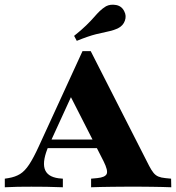

<svg xmlns="http://www.w3.org/2000/svg" viewBox="-34 -791 743 811"><path d="M172.6 -177.4Q144.4 -113.7 154.4 -79Q164.5 -44.4 213.7 -37.9L231.5 -36.3V0Q193.5 -1.6 161.7 -2Q129.8 -2.4 98.4 -2.4Q68.5 -2.4 41.1 -2Q13.7 -1.6 -13.7 0V-36.3L1.6 -38.7Q30.6 -43.5 50.8 -56Q71 -68.5 89.1 -96Q107.3 -123.4 129.8 -172.6L314.5 -575H349.2L596 -90.3Q605.6 -71.8 614.5 -60.9Q623.4 -50 635.1 -45.2Q646.8 -40.3 664.5 -38.7L688.7 -36.3L689.5 0Q673.4 -0.8 651.6 -1.2Q629.8 -1.6 606.5 -2Q583.1 -2.4 562.1 -2.4H550.8H542.7Q519.4 -2.4 493.5 -2.4Q467.7 -2.4 441.5 -2Q415.3 -1.6 391.9 -1.2Q368.5 -0.8 350.8 0V-36.3L376.6 -38.7Q409.7 -41.9 416.5 -56Q423.4 -70.2 403.2 -110.5L252.4 -406.5L279 -409.7ZM146.8 -165.3 163.7 -201.6H404.8L423.4 -165.3ZM290.3 -618.5 279 -639.5Q310.5 -664.5 330.2 -683.9Q350 -703.2 362.9 -718.1Q375.8 -733.1 387.5 -744.4Q399.2 -755.6 413.7 -764.5Q432.3 -774.2 456.5 -769.8Q480.6 -765.3 491.1 -742.7Q500.8 -724.2 493.5 -703.6Q486.3 -683.1 466.1 -672.6Q446.8 -662.9 424.6 -658.5Q402.4 -654 371.4 -646.4Q340.3 -638.7 290.3 -618.5Z"/></svg>

Font: Playfair 9pt Black
Style: Regular
Weight: 900
Designer: Claus Eggers Sørensen
Foundry: Claus Eggers Sørensen
Version: Version 2.203